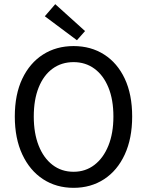

<svg xmlns="http://www.w3.org/2000/svg" viewBox="-20 -889 706 921"><path d="M333 12Q250 12 186.5 -29.5Q123 -71 87 -148Q51 -225 51 -330Q51 -436 87 -511.5Q123 -587 186.5 -627.5Q250 -668 333 -668Q416 -668 479.5 -627.5Q543 -587 578.5 -511.5Q614 -436 614 -330Q614 -225 578.5 -148Q543 -71 479.5 -29.5Q416 12 333 12ZM333 -65Q390 -65 433 -98Q476 -131 500 -190.5Q524 -250 524 -330Q524 -411 500 -469.5Q476 -528 433 -559.5Q390 -591 333 -591Q275 -591 232 -559.5Q189 -528 165.5 -469.5Q142 -411 142 -330Q142 -250 165.5 -190.5Q189 -131 232 -98Q275 -65 333 -65ZM349 -696 195 -811 245 -869 388 -740Z"/></svg>

Font: Assistant Medium
Style: Regular
Weight: 500
Designer: Hebrew By Ben Nathan, Latin by Paul Hunt
Version: Version 3.000